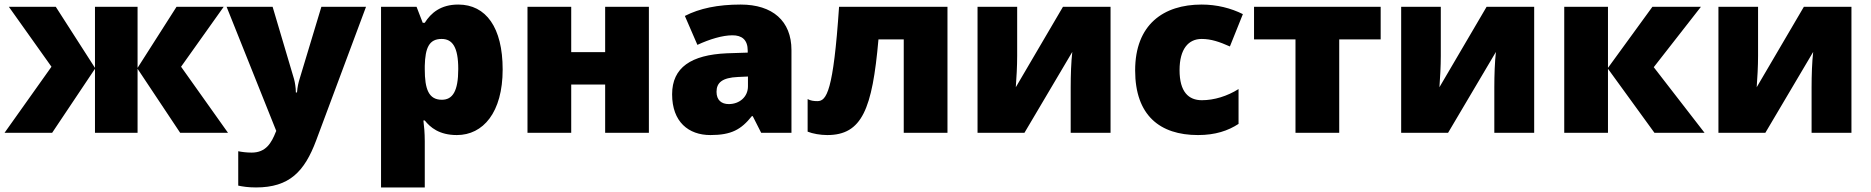

<svg xmlns="http://www.w3.org/2000/svg" viewBox="-24 -583 8215 843"><path d="M958 -553H751L580 -285V-553H393V-285L221 -553H15L202 -290L-4 0H205L393 -281V0H580V-281L767 0H977L771 -290Z M971 -553 1189 -8 1187 -4C1168 44 1144 87 1081 87C1058 87 1036 84 1022 81V232C1041 236 1065 240 1100 240C1247 240 1313 170 1364 34L1583 -553H1387L1291 -235C1287 -222 1282 -203 1280 -177H1275C1275 -197 1271 -222 1267 -236L1173 -553Z M1988 -563C1911 -563 1868 -526 1841 -483H1832L1805 -553H1649V240H1841V38C1841 -1 1838 -29 1835 -54H1841C1865 -24 1904 10 1982 10C2097 10 2183 -89 2183 -278C2183 -462 2110 -563 1988 -563ZM1915 -412C1962 -412 1988 -377 1988 -280C1988 -182 1963 -145 1916 -145C1858 -145 1841 -192 1841 -279V-294C1843 -373 1860 -412 1915 -412Z M2484 -553H2292V0H2484V-212H2633V0H2825V-553H2633V-354H2484Z M3228 -563C3127 -563 3047 -546 2983 -513L3038 -386C3092 -411 3148 -428 3192 -428C3233 -428 3259 -409 3259 -360V-352L3167 -349C3011 -342 2927 -287 2927 -169C2927 -48 2999 10 3095 10C3187 10 3230 -14 3277 -73H3281L3318 0H3451V-363C3451 -491 3368 -563 3228 -563ZM3260 -247V-204C3260 -157 3222 -126 3176 -126C3144 -126 3122 -143 3122 -180C3122 -220 3147 -242 3216 -245Z M4136 0V-553H3660C3635 -181 3605 -139 3565 -139C3548 -139 3535 -141 3522 -148V-5C3544 4 3578 10 3608 10C3761 10 3806 -104 3833 -410H3944V0Z M4442 -553H4268V0H4474L4684 -355C4679 -312 4677 -252 4677 -200V0H4852V-553H4643L4436 -200C4439 -240 4442 -292 4442 -338Z M5236 10C5312 10 5368 -9 5414 -39V-192C5365 -161 5307 -143 5253 -143C5195 -143 5155 -179 5155 -275C5155 -368 5194 -412 5252 -412C5294 -412 5331 -399 5376 -379L5433 -521C5381 -547 5319 -563 5252 -563C5084 -563 4960 -475 4960 -274C4960 -77 5068 10 5236 10Z M6038 -410V-553H5482V-410H5664V0H5856V-410Z M6302 -553H6128V0H6334L6544 -355C6539 -312 6537 -252 6537 -200V0H6712V-553H6503L6296 -200C6299 -240 6302 -292 6302 -338Z M7231 -553 7036 -285V-553H6844V0H7036V-281L7240 0H7460L7237 -288L7444 -553Z M7695 -553H7521V0H7727L7937 -355C7932 -312 7930 -252 7930 -200V0H8105V-553H7896L7689 -200C7692 -240 7695 -292 7695 -338Z"/></svg>

Font: Noto Sans UI Black
Style: Regular
Weight: 900
Designer: Monotype Design Team
Foundry: Monotype Imaging Inc.
Version: Version 1.901